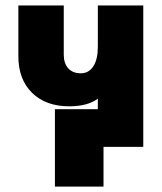

<svg xmlns="http://www.w3.org/2000/svg" viewBox="-20 -543 599 710"><path d="M509.8 -522.9V0H362.8V147H183.1V-139.2H341.8V-178.2Q304.2 -149.9 235.8 -149.9Q149.4 -149.9 98.6 -199.7Q47.9 -249.5 47.9 -335V-522.9H215.8V-340.8Q215.8 -308.6 232.4 -290.3Q249 -272 278.8 -272Q308.6 -272 325.2 -297.9Q341.8 -323.7 341.8 -370.1V-522.9Z"/></svg>

Font: LT Superior Black
Style: Regular
Weight: 900
Designer: Daniel Lyons
Foundry: LyonsType
Version: Version 2.005